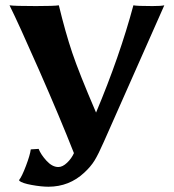

<svg xmlns="http://www.w3.org/2000/svg" viewBox="-20 -668 660 728"><path d="M260.3 -87.4Q207.5 -221.7 128.9 -400.4Q50.3 -579.1 16.1 -647.9Q33.2 -645 116.2 -645Q186 -645 203.1 -647.9Q228 -544.9 253.9 -468Q279.8 -391.1 344.2 -241.2Q434.1 -455.1 485.8 -647.9Q498 -645 558.1 -645Q591.3 -645 603 -647.9L374 -130.9Q353 -83 338.6 -59.6Q324.2 -36.1 299.3 -13.2Q242.7 39.6 164.1 40Q136.7 40 100.6 33.4Q64.5 26.9 53.2 17.6L52.7 14.2Q63 1.5 78.4 -39.1Q93.8 -79.6 96.7 -101.6L126.5 -103.5Q134.8 -82 156.5 -58.3Q178.2 -34.7 201.2 -34.7Q217.3 -34.7 234.4 -51Q251.5 -67.4 260.3 -87.4Z"/></svg>

Font: Linux Biolinum O
Style: Bold
Weight: 700
Designer: Philipp H. Poll
Foundry: Philipp H. Poll
Version: Version 1.3.2